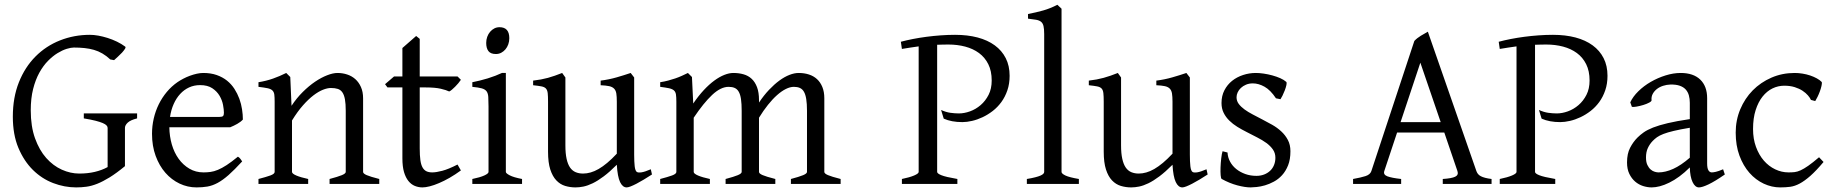

<svg xmlns="http://www.w3.org/2000/svg" viewBox="-20 -777 7749 811"><path d="M508.8 -580.1Q512.2 -577.6 507.8 -570.6Q503.4 -563.5 495.4 -554.7Q487.3 -545.9 477.8 -537.4Q468.3 -528.8 461.9 -522.9L445.8 -525.9Q429.7 -541 412.6 -551Q395.5 -561 376.7 -566.4Q357.9 -571.8 336.9 -574Q315.9 -576.2 292 -576.2Q279.8 -576.2 261.5 -570.6Q243.2 -564.9 222.9 -552.5Q202.6 -540 182.6 -519.8Q162.6 -499.5 146.2 -470Q129.9 -440.4 119.9 -401.1Q109.9 -361.8 109.9 -311Q109.9 -243.2 127.9 -192.9Q146 -142.6 175.3 -109.6Q204.6 -76.7 241.2 -60.3Q277.8 -43.9 314.9 -43.9Q350.6 -43.9 380.6 -51Q410.6 -58.1 434.6 -71.3V-236.8Q434.6 -242.2 429.9 -247.3Q425.3 -252.4 413.8 -257.3Q402.3 -262.2 383.1 -267.1Q363.8 -272 334 -276.9V-297.9H559.1V-276.9Q531.2 -270 519.5 -259Q507.8 -248 507.8 -236.8V-75.2Q471.7 -45.4 443.1 -27.8Q414.6 -10.3 390.6 -0.7Q366.7 8.8 345.2 11.7Q323.7 14.6 301.8 14.6Q252.4 14.6 204.6 -3.7Q156.7 -22 118.9 -59.3Q81.1 -96.7 57.6 -152.6Q34.2 -208.5 34.2 -284.2Q34.2 -365.2 59.8 -429.4Q85.4 -493.7 129.9 -538.3Q174.3 -583 233.6 -606.4Q293 -629.9 359.9 -629.9Q376 -629.9 395.3 -626.5Q414.6 -623 434.6 -616.7Q454.6 -610.4 473.9 -601.1Q493.2 -591.8 508.8 -580.1Z M825.2 -417.5Q799.8 -417.5 778.6 -407.7Q757.3 -397.9 741 -380.1Q724.6 -362.3 713.6 -337.6Q702.6 -313 698.2 -283.2H907.2Q918.5 -283.2 922.1 -286.9Q925.8 -290.5 925.8 -300.8Q925.8 -314 922.1 -333.7Q918.5 -353.5 907.5 -372.3Q896.5 -391.1 876.7 -404.3Q856.9 -417.5 825.2 -417.5ZM1005.9 -272Q997.1 -262.2 982.4 -253.9Q967.8 -245.6 952.1 -239.3H695.3Q695.8 -201.2 705.8 -166.7Q715.8 -132.3 734.6 -106.2Q753.4 -80.1 780 -64.5Q806.6 -48.8 839.8 -48.8Q855 -48.8 869.4 -50.8Q883.8 -52.7 900.4 -59.6Q917 -66.4 937.3 -79.6Q957.5 -92.8 984.9 -115.2Q991.2 -111.8 995.8 -105.5Q1000.5 -99.1 1002.9 -95.2Q970.2 -59.6 945.6 -37.8Q920.9 -16.1 899.2 -4.4Q877.4 7.3 856.2 11Q835 14.6 810.1 14.6Q772.5 14.6 738.5 -1.5Q704.6 -17.6 678.7 -47.1Q652.8 -76.7 637.5 -118.4Q622.1 -160.2 622.1 -211.9Q622.1 -244.6 629.4 -276.4Q636.7 -308.1 650.6 -336.4Q664.6 -364.7 684.6 -388.7Q704.6 -412.6 730 -430.2Q740.7 -437.5 754.2 -444.6Q767.6 -451.7 782.2 -457Q796.9 -462.4 811.3 -465.6Q825.7 -468.8 838.9 -468.8Q870.6 -468.8 895.5 -460Q920.4 -451.2 939 -436.3Q957.5 -421.4 970.2 -401.6Q982.9 -381.8 991 -359.9Q999 -337.9 1002.4 -315.2Q1005.9 -292.5 1005.9 -272Z M1372.1 0V-21Q1407.2 -30.3 1423.8 -37.1Q1440.4 -43.9 1440.4 -50.8V-309.1Q1440.4 -338.9 1437 -357.4Q1433.6 -376 1426.3 -386.7Q1418.9 -397.5 1407 -401.4Q1395 -405.3 1377.9 -405.3Q1362.8 -405.3 1344.2 -397.9Q1325.7 -390.6 1304.4 -374.5Q1283.2 -358.4 1260 -332.3Q1236.8 -306.2 1213.4 -268.1V-50.8Q1213.4 -43.5 1231.7 -35.6Q1250 -27.8 1281.7 -21V0H1071.8V-21Q1104 -29.3 1122.1 -35.9Q1140.1 -42.5 1140.1 -50.8V-347.2Q1140.1 -366.2 1138.7 -377.4Q1137.2 -388.7 1130.6 -395Q1124 -401.4 1110.4 -404.3Q1096.7 -407.2 1071.8 -410.2V-429.7Q1105 -435.1 1133.3 -445.1Q1161.6 -455.1 1189 -468.8L1206.1 -451.7L1211.4 -330.1Q1232.9 -362.8 1258.8 -388.4Q1284.7 -414.1 1311 -431.9Q1337.4 -449.7 1362.1 -459.2Q1386.7 -468.8 1405.8 -468.8Q1426.8 -468.8 1446.3 -462.4Q1465.8 -456.1 1480.7 -442.9Q1495.6 -429.7 1504.6 -409.4Q1513.7 -389.2 1513.7 -361.8V-50.8Q1513.7 -43.9 1528.6 -37.4Q1543.5 -30.8 1582 -21V0Z M1926.8 -57.1Q1902.8 -39.6 1879.4 -26.1Q1856 -12.7 1834.7 -3.7Q1813.5 5.4 1795.4 10Q1777.3 14.6 1764.6 14.6Q1747.6 14.6 1732.2 8.3Q1716.8 2 1705.1 -12.5Q1693.4 -26.9 1686.5 -50.3Q1679.7 -73.7 1679.7 -107.9V-407.7H1616.7L1606.4 -421.4L1644.5 -454.1H1679.7V-574.2L1737.8 -625L1752.9 -612.8V-454.1H1912.6L1926.8 -439.9Q1922.4 -433.1 1915.8 -425.3Q1909.2 -417.5 1902.3 -410.6Q1895.5 -403.8 1888.9 -398.2Q1882.3 -392.6 1877.4 -390.6Q1865.7 -396.5 1841.8 -402.1Q1817.9 -407.7 1778.3 -407.7H1752.9V-149.9Q1752.9 -120.6 1755.6 -101.1Q1758.3 -81.5 1764.6 -70.1Q1771 -58.6 1781 -53.7Q1791 -48.8 1805.7 -48.8Q1822.8 -48.8 1848.6 -55.7Q1874.5 -62.5 1912.6 -82Z M1975.1 0V-21Q2008.3 -27.8 2025.9 -35.9Q2043.5 -43.9 2043.5 -50.8V-327.1Q2043.5 -352.1 2042.5 -367.4Q2041.5 -382.8 2035.2 -391.4Q2028.8 -399.9 2014.9 -403.8Q2001 -407.7 1975.1 -410.2V-429.7Q1990.2 -432.6 2007.1 -436.8Q2023.9 -440.9 2040.5 -446Q2057.1 -451.2 2072.3 -457Q2087.4 -462.9 2100.1 -468.8H2116.7V-50.8Q2116.7 -44.9 2133.1 -36.4Q2149.4 -27.8 2185.1 -21V0ZM2131.3 -615.7Q2131.3 -602.1 2127 -589.8Q2122.6 -577.6 2115 -568.6Q2107.4 -559.6 2097.2 -554.2Q2086.9 -548.8 2074.7 -548.8Q2052.7 -548.8 2043.2 -561Q2033.7 -573.2 2033.7 -595.7Q2033.7 -609.4 2038.1 -621.6Q2042.5 -633.8 2050.3 -642.8Q2058.1 -651.9 2068.1 -657Q2078.1 -662.1 2089.8 -662.1Q2131.3 -662.1 2131.3 -615.7Z M2733.9 -40Q2715.8 -28.3 2699.2 -18.3Q2682.6 -8.3 2668.5 -1Q2654.3 6.3 2643.6 10.5Q2632.8 14.6 2627 14.6Q2609.9 14.6 2599.1 -8.1Q2588.4 -30.8 2585.4 -81.1Q2555.2 -50.8 2530 -32Q2504.9 -13.2 2483.6 -2.9Q2462.4 7.3 2444.6 11Q2426.8 14.6 2411.1 14.6Q2388.2 14.6 2367.2 8.3Q2346.2 2 2330.1 -14.9Q2314 -31.7 2304.4 -61Q2294.9 -90.3 2294.9 -136.2V-347.2Q2294.9 -370.6 2293.5 -383.5Q2292 -396.5 2285.9 -403.1Q2279.8 -409.7 2267.1 -412.1Q2254.4 -414.6 2231.9 -417V-436.5Q2249.5 -438.5 2264.9 -441.4Q2280.3 -444.3 2294.7 -448.2Q2309.1 -452.1 2323.7 -457.3Q2338.4 -462.4 2354.5 -468.8L2368.2 -449.7V-163.1Q2368.2 -128.9 2373.3 -106Q2378.4 -83 2387.9 -69.3Q2397.5 -55.7 2411.4 -49.8Q2425.3 -43.9 2442.9 -43.9Q2458.5 -43.9 2474.9 -48.6Q2491.2 -53.2 2508.5 -63.2Q2525.9 -73.2 2544.9 -89.1Q2564 -105 2585.4 -127.9V-347.2Q2585.4 -369.1 2583.3 -382.3Q2581.1 -395.5 2573.7 -402.8Q2566.4 -410.2 2553 -413.1Q2539.6 -416 2517.1 -417V-436.5Q2552.2 -440.9 2584.5 -450.2Q2616.7 -459.5 2644 -468.8L2658.7 -449.7V-124Q2658.7 -93.8 2660.9 -74.7Q2663.1 -55.7 2669.9 -50.8Q2675.8 -46.9 2689.9 -49.1Q2704.1 -51.3 2729 -62Z M3320.8 0V-21Q3356 -30.3 3372.3 -37.1Q3388.7 -43.9 3388.7 -50.8V-309.1Q3388.7 -338.9 3385.5 -358.6Q3382.3 -378.4 3375.7 -389.6Q3369.1 -400.9 3358.6 -405.5Q3348.1 -410.2 3333.5 -410.2Q3317.4 -410.2 3299.3 -401.1Q3281.2 -392.1 3262.2 -375.2Q3243.2 -358.4 3223.9 -334.2Q3204.6 -310.1 3186 -279.8V-50.8Q3186 -43.9 3201.2 -37.4Q3216.3 -30.8 3254.9 -21V0H3044.9V-21Q3080.1 -30.3 3096.4 -37.1Q3112.8 -43.9 3112.8 -50.8V-309.1Q3112.8 -338.9 3109.9 -358.6Q3106.9 -378.4 3100.3 -389.6Q3093.8 -400.9 3083.3 -405.5Q3072.8 -410.2 3057.6 -410.2Q3024.4 -410.2 2988 -376Q2951.7 -341.8 2910.2 -279.8V-50.8Q2910.2 -43.5 2928.5 -35.6Q2946.8 -27.8 2978.5 -21V0H2768.6V-21Q2800.8 -29.3 2818.8 -35.9Q2836.9 -42.5 2836.9 -50.8V-347.2Q2836.9 -366.7 2835.2 -377.9Q2833.5 -389.2 2826.4 -395.3Q2819.3 -401.4 2805.7 -404.3Q2792 -407.2 2768.6 -410.2V-429.7Q2787.1 -432.6 2802.7 -436.8Q2818.4 -440.9 2832.5 -445.8Q2846.7 -450.7 2859.6 -456.5Q2872.6 -462.4 2885.7 -468.8L2902.8 -451.7L2908.2 -339.8Q2930.2 -372.1 2952.6 -396.2Q2975.1 -420.4 2997.1 -436.5Q3019 -452.6 3039.6 -460.7Q3060.1 -468.8 3077.6 -468.8Q3101.1 -468.8 3120.8 -463.1Q3140.6 -457.5 3155 -444.1Q3169.4 -430.7 3177.7 -408.7Q3186 -386.7 3186 -354V-343.8Q3206.5 -374.5 3228.5 -397.7Q3250.5 -420.9 3272.2 -436.8Q3293.9 -452.6 3314.7 -460.7Q3335.4 -468.8 3353.5 -468.8Q3377 -468.8 3396.7 -462.4Q3416.5 -456.1 3430.9 -442.9Q3445.3 -429.7 3453.6 -409.4Q3461.9 -389.2 3461.9 -361.8V-50.8Q3461.9 -43.9 3477.1 -37.4Q3492.2 -30.8 3530.8 -21V0Z M3789.6 0V-21Q3822.8 -27.8 3841.6 -35.9Q3860.4 -43.9 3860.4 -50.8V-581.1Q3842.3 -578.6 3824.5 -575.9Q3806.6 -573.2 3789.6 -570.3L3785.2 -600.6Q3808.6 -606.9 3836.2 -612.3Q3863.8 -617.7 3893.6 -621.6Q3923.3 -625.5 3953.9 -627.7Q3984.4 -629.9 4014.2 -629.9Q4066.9 -629.9 4109.4 -618.7Q4151.9 -607.4 4181.9 -585.4Q4211.9 -563.5 4228.3 -531.2Q4244.6 -499 4244.6 -457Q4244.6 -423.3 4235.1 -395.5Q4225.6 -367.7 4209.7 -345.9Q4193.8 -324.2 4173.3 -308.3Q4152.8 -292.5 4130.6 -282Q4108.4 -271.5 4086.2 -266.4Q4064 -261.2 4044.9 -261.2Q3999 -261.2 3966.3 -275.9L3955.1 -312.5Q3975.6 -303.2 3994.4 -300.5Q4013.2 -297.9 4030.3 -297.9Q4052.7 -297.9 4077.1 -306.6Q4101.6 -315.4 4122.1 -333Q4142.6 -350.6 4155.8 -376.5Q4168.9 -402.3 4168.9 -437Q4168.9 -477.1 4154.5 -505.9Q4140.1 -534.7 4115.2 -553Q4090.3 -571.3 4057.1 -580.1Q4023.9 -588.9 3986.3 -588.9Q3974.1 -588.9 3962.2 -588.6Q3950.2 -588.4 3938.5 -587.9V-50.8Q3938.5 -47.9 3942.4 -44.4Q3946.3 -41 3955.8 -37.1Q3965.3 -33.2 3981.9 -29.3Q3998.5 -25.4 4023.9 -21V0Z M4317.4 0V-21Q4338.4 -24.4 4352.5 -28.1Q4366.7 -31.7 4375 -35.4Q4383.3 -39.1 4387 -43Q4390.6 -46.9 4390.6 -50.8V-632.8Q4390.6 -654.8 4387.7 -667Q4384.8 -679.2 4377 -685.3Q4369.1 -691.4 4356 -693.6Q4342.8 -695.8 4322.3 -698.2V-717.8Q4357.4 -724.6 4386.7 -732.9Q4416 -741.2 4446.3 -756.8L4463.9 -740.2V-50.8Q4463.9 -43.5 4480.5 -35.6Q4497.1 -27.8 4537.1 -21V0Z M5081.1 -40Q5063 -28.3 5046.4 -18.3Q5029.8 -8.3 5015.6 -1Q5001.5 6.3 4990.7 10.5Q4980 14.6 4974.1 14.6Q4957 14.6 4946.3 -8.1Q4935.5 -30.8 4932.6 -81.1Q4902.3 -50.8 4877.2 -32Q4852.1 -13.2 4830.8 -2.9Q4809.6 7.3 4791.7 11Q4773.9 14.6 4758.3 14.6Q4735.4 14.6 4714.4 8.3Q4693.4 2 4677.2 -14.9Q4661.1 -31.7 4651.6 -61Q4642.1 -90.3 4642.1 -136.2V-347.2Q4642.1 -370.6 4640.6 -383.5Q4639.2 -396.5 4633.1 -403.1Q4627 -409.7 4614.3 -412.1Q4601.6 -414.6 4579.1 -417V-436.5Q4596.7 -438.5 4612.1 -441.4Q4627.4 -444.3 4641.8 -448.2Q4656.2 -452.1 4670.9 -457.3Q4685.5 -462.4 4701.7 -468.8L4715.3 -449.7V-163.1Q4715.3 -128.9 4720.5 -106Q4725.6 -83 4735.1 -69.3Q4744.6 -55.7 4758.5 -49.8Q4772.5 -43.9 4790 -43.9Q4805.7 -43.9 4822 -48.6Q4838.4 -53.2 4855.7 -63.2Q4873 -73.2 4892.1 -89.1Q4911.1 -105 4932.6 -127.9V-347.2Q4932.6 -369.1 4930.4 -382.3Q4928.2 -395.5 4920.9 -402.8Q4913.6 -410.2 4900.1 -413.1Q4886.7 -416 4864.3 -417V-436.5Q4899.4 -440.9 4931.6 -450.2Q4963.9 -459.5 4991.2 -468.8L5005.9 -449.7V-124Q5005.9 -93.8 5008.1 -74.7Q5010.3 -55.7 5017.1 -50.8Q5022.9 -46.9 5037.1 -49.1Q5051.3 -51.3 5076.2 -62Z M5430.7 -138.2Q5430.7 -103.5 5420.9 -78.9Q5411.1 -54.2 5395.5 -37.1Q5379.9 -20 5360.8 -9.8Q5341.8 0.5 5323.2 5.9Q5304.7 11.2 5288.3 12.9Q5272 14.6 5262.7 14.6Q5239.3 14.6 5206.3 5.9Q5173.3 -2.9 5140.6 -21Q5137.2 -22.5 5136 -36.9Q5134.8 -51.3 5135.5 -70.1Q5136.2 -88.9 5138.4 -107.9Q5140.6 -127 5144 -138.2L5165 -132.8Q5166 -112.3 5175.8 -94.2Q5185.5 -76.2 5201.9 -63Q5218.3 -49.8 5240 -42Q5261.7 -34.2 5287.1 -34.2Q5304.7 -34.2 5319.3 -39.8Q5334 -45.4 5344.7 -55.4Q5355.5 -65.4 5361.3 -79.6Q5367.2 -93.8 5367.2 -110.8Q5367.2 -130.4 5356.7 -145.5Q5346.2 -160.6 5329.1 -173.1Q5312 -185.5 5290.3 -196.5Q5268.6 -207.5 5246.1 -219.2Q5225.6 -229.5 5206.5 -241.2Q5187.5 -252.9 5172.6 -267.6Q5157.7 -282.2 5148.7 -300.3Q5139.6 -318.4 5139.6 -341.8Q5139.6 -372.1 5151.9 -395.8Q5164.1 -419.4 5184.3 -435.5Q5204.6 -451.7 5230.7 -460.2Q5256.8 -468.8 5284.7 -468.8Q5299.8 -468.8 5318.1 -466.1Q5336.4 -463.4 5354.2 -458.5Q5372.1 -453.6 5387.7 -446.8Q5403.3 -439.9 5413.1 -431.2Q5416 -428.2 5413.8 -418Q5411.6 -407.7 5407 -395.5Q5402.3 -383.3 5397 -372.6Q5391.6 -361.8 5388.7 -357.9L5369.6 -361.8Q5346.2 -397 5321 -410.9Q5295.9 -424.8 5272 -424.8Q5255.9 -424.8 5243.2 -419.4Q5230.5 -414.1 5221.4 -405.5Q5212.4 -397 5207.8 -386.7Q5203.1 -376.5 5203.1 -366.2Q5203.1 -350.6 5212.4 -338.1Q5221.7 -325.7 5236.8 -314.7Q5252 -303.7 5271.2 -293.7Q5290.5 -283.7 5311 -272.9Q5332 -262.2 5353.5 -250Q5375 -237.8 5392.1 -221.9Q5409.2 -206.1 5419.9 -185.8Q5430.7 -165.5 5430.7 -138.2Z M6065.4 -261.2 5979.5 -512.2 5896 -261.2ZM5881.3 -217.3 5827.1 -54.2Q5822.3 -39.1 5840.3 -32.2Q5858.4 -25.4 5898.4 -21V0H5695.3V-21Q5728.5 -26.9 5748 -33.2Q5767.6 -39.6 5772.5 -54.2L5954.1 -604Q5965.3 -616.2 5981.9 -626.2Q5998.5 -636.2 6011.2 -643.1L6216.3 -54.2Q6218.8 -47.4 6223.1 -42Q6227.5 -36.6 6234.9 -32.7Q6242.2 -28.8 6253.4 -25.9Q6264.6 -22.9 6280.3 -21V0H6074.2V-21Q6112.3 -23.4 6127 -30.8Q6141.6 -38.1 6136.2 -54.2L6080.6 -217.3Z M6314.9 0V-21Q6348.1 -27.8 6366.9 -35.9Q6385.7 -43.9 6385.7 -50.8V-581.1Q6367.7 -578.6 6349.9 -575.9Q6332 -573.2 6314.9 -570.3L6310.5 -600.6Q6334 -606.9 6361.6 -612.3Q6389.2 -617.7 6418.9 -621.6Q6448.7 -625.5 6479.2 -627.7Q6509.8 -629.9 6539.6 -629.9Q6592.3 -629.9 6634.8 -618.7Q6677.2 -607.4 6707.3 -585.4Q6737.3 -563.5 6753.7 -531.2Q6770 -499 6770 -457Q6770 -423.3 6760.5 -395.5Q6751 -367.7 6735.1 -345.9Q6719.2 -324.2 6698.7 -308.3Q6678.2 -292.5 6656 -282Q6633.8 -271.5 6611.6 -266.4Q6589.4 -261.2 6570.3 -261.2Q6524.4 -261.2 6491.7 -275.9L6480.5 -312.5Q6501 -303.2 6519.8 -300.5Q6538.6 -297.9 6555.7 -297.9Q6578.1 -297.9 6602.5 -306.6Q6627 -315.4 6647.5 -333Q6668 -350.6 6681.2 -376.5Q6694.3 -402.3 6694.3 -437Q6694.3 -477.1 6679.9 -505.9Q6665.5 -534.7 6640.6 -553Q6615.7 -571.3 6582.5 -580.1Q6549.3 -588.9 6511.7 -588.9Q6499.5 -588.9 6487.5 -588.6Q6475.6 -588.4 6463.9 -587.9V-50.8Q6463.9 -47.9 6467.8 -44.4Q6471.7 -41 6481.2 -37.1Q6490.7 -33.2 6507.3 -29.3Q6523.9 -25.4 6549.3 -21V0Z M6985.4 -48.8Q7014.6 -48.8 7047.6 -63.7Q7080.6 -78.6 7117.7 -110.8V-237.3Q7076.7 -230.5 7050 -224.1Q7023.4 -217.8 7006.3 -211.2Q6989.3 -204.6 6979 -197.3Q6968.8 -189.9 6960.9 -181.6Q6948.2 -168.5 6940.4 -151.6Q6932.6 -134.8 6932.6 -111.8Q6932.6 -92.3 6938.5 -80.1Q6944.3 -67.9 6952.6 -60.8Q6960.9 -53.7 6970 -51.3Q6979 -48.8 6985.4 -48.8ZM7265.6 -40Q7224.1 -11.2 7197 1.7Q7169.9 14.6 7156.2 14.6Q7140.1 14.6 7129.4 -7.8Q7118.7 -30.3 7117.7 -69.8Q7095.7 -47.9 7073.7 -31.7Q7051.8 -15.6 7030.8 -5.4Q7009.8 4.9 6991 9.8Q6972.2 14.6 6956.5 14.6Q6939 14.6 6920.4 8.8Q6901.9 2.9 6887 -9.8Q6872.1 -22.5 6862.3 -42.5Q6852.5 -62.5 6852.5 -90.8Q6852.5 -127.9 6865.5 -152.8Q6878.4 -177.7 6896.5 -195.8Q6908.2 -207.5 6923.1 -218Q6938 -228.5 6962.6 -238.3Q6987.3 -248 7024.4 -256.8Q7061.5 -265.6 7117.7 -273.9V-342.8Q7117.7 -359.4 7113.8 -373.8Q7109.9 -388.2 7100.6 -398.7Q7091.3 -409.2 7075.4 -414.8Q7059.6 -420.4 7035.6 -419.9Q7020 -419.4 7004.9 -414.6Q6989.7 -409.7 6978.5 -400.9Q6967.3 -392.1 6960.9 -380.1Q6954.6 -368.2 6956.1 -353.5Q6956.5 -349.1 6946 -343.5Q6935.5 -337.9 6921.1 -333.5Q6906.7 -329.1 6892.8 -326.7Q6878.9 -324.2 6873 -325.7L6866.2 -344.7Q6877.4 -369.1 6900.4 -391.6Q6923.3 -414.1 6952.9 -431.2Q6982.4 -448.2 7015.4 -458.5Q7048.3 -468.8 7079.1 -468.8Q7132.8 -468.8 7161.9 -440.7Q7190.9 -412.6 7190.9 -362.3V-86.9Q7190.9 -66.4 7196.3 -57.6Q7201.7 -48.8 7210.4 -48.8Q7217.3 -48.8 7228 -51.3Q7238.8 -53.7 7258.3 -62Z M7682.6 -92.8Q7650.9 -55.2 7626.7 -33.9Q7602.5 -12.7 7582 -1.7Q7561.5 9.3 7542 12Q7522.5 14.6 7499.5 14.6Q7463.9 14.6 7429.9 -1.2Q7396 -17.1 7369.6 -46.9Q7343.3 -76.7 7327.4 -119.6Q7311.5 -162.6 7311.5 -216.8Q7311.5 -269.5 7330.8 -315.4Q7350.1 -361.3 7383.5 -395.3Q7417 -429.2 7462.4 -449Q7507.8 -468.8 7560.5 -468.8Q7576.7 -468.8 7593.5 -466.1Q7610.4 -463.4 7625.7 -458.3Q7641.1 -453.1 7654.1 -446Q7667 -439 7675.3 -430.2Q7676.3 -424.3 7673.8 -413.6Q7671.4 -402.8 7667 -390.9Q7662.6 -378.9 7657.2 -367.9Q7651.9 -356.9 7647.5 -350.1L7629.4 -355Q7625.5 -363.8 7616.7 -374Q7607.9 -384.3 7594 -393.6Q7580.1 -402.8 7560.8 -408.9Q7541.5 -415 7516.6 -415Q7490.7 -415 7467 -403.6Q7443.4 -392.1 7425 -369.1Q7406.7 -346.2 7395.8 -312Q7384.8 -277.8 7384.8 -231.9Q7384.8 -190.4 7397.2 -156.5Q7409.7 -122.6 7430.4 -98.6Q7451.2 -74.7 7478.3 -61.8Q7505.4 -48.8 7534.7 -48.8Q7548.3 -48.8 7560.1 -50Q7571.8 -51.3 7585.7 -57.6Q7599.6 -64 7617.9 -76.7Q7636.2 -89.4 7663.6 -112.8Z"/></svg>

Font: Gentium Plus APac
Style: Regular
Weight: 400
Designer: J. Victor Gaultney, Annie Olsen, Iska Routamaa, Becca Hirsbrunner
Foundry: SIL International
Version: Version 5.000